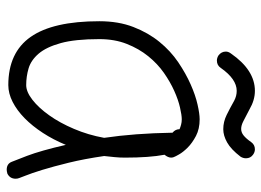

<svg xmlns="http://www.w3.org/2000/svg" viewBox="-126 -650 799 587"><g transform="rotate(90 273.5 -356.5)"><path d="M240.2 -37.1Q260.7 -37.1 285.2 -56.2Q309.6 -75.2 332.5 -107.4Q355.5 -139.6 374 -183.1Q392.6 -226.6 401.4 -275.4Q394.5 -322.3 390.6 -374Q386.7 -425.8 385.7 -484.4Q375 -493.2 375 -505.9Q368.2 -508.8 360.8 -510.7Q353.5 -512.7 344.7 -512.7Q332 -512.7 308.6 -507.3Q285.2 -502 257.8 -489.7Q230.5 -477.5 202.6 -458Q174.8 -438.5 151.9 -410.2Q128.9 -381.8 114.3 -344.7Q99.6 -307.6 99.6 -260.7Q99.6 -186.5 111.8 -142.6Q124 -98.6 144 -75.2Q164.1 -51.8 189 -44.4Q213.9 -37.1 240.2 -37.1ZM457 -275.4Q465.8 -214.8 477.5 -167Q489.3 -119.1 499.5 -85.9Q509.8 -52.7 517.1 -34.7Q524.4 -16.6 524.4 -15.6Q525.4 -12.7 525.9 -10.3Q526.4 -7.8 526.4 -4.9Q526.4 12.7 510.7 20.5Q502.9 22.5 499 22.5Q480.5 22.5 474.6 6.8Q472.7 2.9 456.5 -39.6Q440.4 -82 422.9 -158.2Q407.2 -120.1 386.2 -87.9Q365.2 -55.7 341.3 -32.2Q317.4 -8.8 291.5 4.4Q265.6 17.6 240.2 17.6Q140.6 17.6 92.8 -50.8Q44.9 -119.1 44.9 -260.7Q44.9 -319.3 62.5 -364.7Q80.1 -410.2 107.9 -444.3Q135.7 -478.5 170.4 -502Q205.1 -525.4 238.3 -540Q271.5 -554.7 299.8 -561Q328.1 -567.4 344.7 -567.4Q374 -567.4 395.5 -556.2Q417 -544.9 431.2 -530.8Q445.3 -516.6 452.1 -504.4Q459 -492.2 459 -491.2Q461.9 -486.3 461.9 -480.5Q461.9 -470.7 453.1 -460Q461.9 -414.1 461.9 -338.9Q461.9 -323.2 460.4 -307.6Q459 -292 457 -275.4ZM453.1 -730.5Q463.9 -722.7 463.9 -709Q463.9 -700.2 459 -692.4Q436.5 -663.1 415.5 -651.4Q394.5 -639.6 375 -639.6Q352.5 -639.6 331.5 -649.9Q310.5 -660.2 288.1 -672.9Q273.4 -680.7 257.8 -680.7Q221.7 -680.7 187.5 -631.8Q179.7 -620.1 165 -620.1Q157.2 -620.1 149.4 -625Q137.7 -633.8 137.7 -647.5Q137.7 -655.3 143.6 -663.1Q194.3 -736.3 257.8 -736.3Q286.1 -736.3 314.5 -719.7Q336.9 -708 350.1 -701.2Q363.3 -694.3 374 -694.3Q384.8 -694.3 394 -701.7Q403.3 -709 415 -725.6Q422.9 -736.3 436.5 -736.3Q445.3 -736.3 453.1 -730.5Z"/></g></svg>

Font: Coming Soon
Style: Regular
Weight: 400
Designer: Dathan Boardman
Foundry: Open Window
Version: Version 1.000